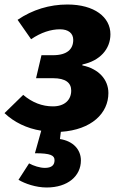

<svg xmlns="http://www.w3.org/2000/svg" viewBox="-48 -569 539 852"><path d="M151 176C129 176 101 167 81 156L34 229C63 246 111 263 159 263C253 263 311 212 311 143C311 95 277 57 218 48L222 16C359 7 433 -67 433 -156C433 -217 389 -264 317 -279L318 -283C395 -299 442 -351 442 -417C442 -493 371 -549 251 -549C172 -549 96 -526 30 -481L90 -395C134 -425 178 -439 218 -439C256 -439 277 -421 277 -392C277 -351 250 -324 187 -324H136L112 -222H187C244 -222 268 -201 268 -167C268 -125 238 -97 187 -97C139 -97 95 -114 55 -148L-28 -67C14 -27 71 1 135 11L107 111C178 111 194 121 194 142C194 163 182 176 151 176Z"/></svg>

Font: Fira Sans OT
Style: Bold Italic
Weight: 700
Italic angle: -8°
Designer: Carrois Corporate & Edenspiekermann
Foundry: Carrois Corporate GbR & Edenspiekermann AG
Version: Version 2.001